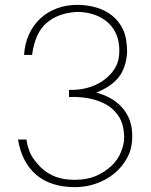

<svg xmlns="http://www.w3.org/2000/svg" viewBox="-20 -759 620 790"><path d="M79 -533H112Q124 -624 172 -665Q220 -706 298 -710Q330 -710 360.5 -701Q391 -692 416 -673Q441 -654 456 -623.5Q471 -593 471 -551Q471 -513 457.5 -486.5Q444 -460 417 -437Q390 -414 351 -401Q312 -388 264 -389V-360Q324 -362 369.5 -348.5Q415 -335 441 -312Q467 -289 478.5 -261.5Q490 -234 491 -194Q491 -167 478 -134Q465 -101 438 -76Q411 -51 376 -35.5Q341 -20 289 -19Q235 -19 197.5 -36.5Q160 -54 136 -83Q110 -112 100.5 -138.5Q91 -165 89 -185H54Q70 -90 129.5 -39.5Q189 11 289 11Q333 11 375 -3.5Q417 -18 450 -45Q483 -72 503.5 -110Q524 -148 524 -195Q526 -269 481 -318Q459 -342 431.5 -356.5Q404 -371 376 -378Q435 -401 466.5 -439Q498 -477 503 -542Q503 -602 486.5 -637Q470 -672 441 -695Q412 -718 375 -728.5Q338 -739 299 -739Q253 -739 214 -724.5Q175 -710 146 -683Q117 -656 99.5 -618Q82 -580 79 -533Z"/></svg>

Font: Spoqa Han Sans Neo Thin
Style: Regular
Weight: 100
Designer: [Spoqa Han Sans Neo] Dong-huui Kim  Younghwa Kang  Yujin Lee  [Noto Sans] Ryoko NISHIZUKA  (kana & ideographs); Paul D. 
Foundry: Spoqa (http://www.spoqa-han-sans.com)
Version: Version 1.100;hotconv 1.0.109;makeotfexe 2.5.65596